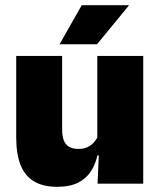

<svg xmlns="http://www.w3.org/2000/svg" viewBox="-20 -708 618 740"><path d="M219.5 -492.5V-209.5Q219.5 -186 225.2 -169Q231 -152 245 -143Q259 -134 283 -134Q302 -134 316.2 -140.5Q330.5 -147 340.8 -158Q351 -169 357 -182L384 -109H355.5Q348 -75 330.2 -47.5Q312.5 -20 281 -4Q249.5 12 199.5 12Q146 12 111 -9Q76 -30 59.2 -72.2Q42.5 -114.5 42.5 -179V-492.5ZM532 -492.5V0H356L361.5 -126.5L355 -144.5V-492.5ZM295 -688H476V-686L354 -537.5H210.5V-539Z"/></svg>

Font: Anek Bangla Medium ExtraBold
Style: Regular
Weight: 800
Version: Version 1.003